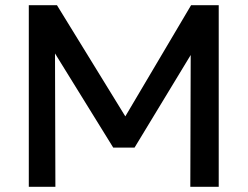

<svg xmlns="http://www.w3.org/2000/svg" viewBox="-20 -720 954 740"><path d="M91 0V-700H199.5L463 -271.5L716.5 -700H823V0H713.5L715 -508L498.5 -151H416.5L192 -514L193.5 0Z"/></svg>

Font: Geologica EX
Style: Regular
Weight: 400
Designer: Sindre Bremnes, Frode Helland
Foundry: Monokrom Skriftforlag AS
Version: Version 1.010;gftools[0.9.28]